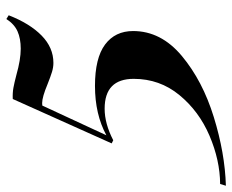

<svg xmlns="http://www.w3.org/2000/svg" viewBox="-171 -495 726 600"><g transform="rotate(-90 192.0 -195.0)"><path d="M295.4 -391.1Q281.7 -391.1 267.3 -395.5Q252.9 -399.9 229.5 -409.2Q188.5 -426.3 169.9 -426.3Q164.6 -426.3 162.1 -425.8L69.3 -225.6Q134.8 -261.2 223.6 -261.2Q310.5 -261.2 352.8 -229.7Q395 -198.2 395 -142.1Q395 -54.7 317.1 10.3Q239.3 75.2 126.2 110.1Q13.2 145 -88.4 147.9L-83 129.9Q-8.8 129.4 67.9 96.7Q144.5 64 195.1 2.4Q245.6 -59.1 245.6 -140.1Q245.6 -231 152.3 -231Q105.5 -231 53.7 -204.1L43.9 -209L182.6 -518.1Q201.7 -519 217.5 -516.1Q233.4 -513.2 257.8 -506.8Q305.7 -493.2 339.8 -493.2Q371.6 -493.2 394 -503.2Q416.5 -513.2 432.6 -538.1L444.3 -530.8Q418.5 -464.8 380.9 -428Q343.3 -391.1 295.4 -391.1Z"/></g></svg>

Font: TypoPRO Playfair Display
Style: Bold Italic
Weight: 700
Italic angle: -14.9847°
Designer: Claus Eggers Sørensen
Foundry: Claus Eggers Sørensen
Version: Version 1.004;PS 001.004;hotconv 1.0.70;makeotf.lib2.5.58329